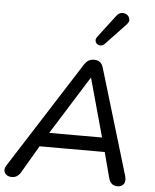

<svg xmlns="http://www.w3.org/2000/svg" viewBox="-62 -1000 858 1060"><g transform="rotate(5 367.0 -470.0)"><path d="M8 -53.3 385.1 -644.1Q396.6 -661.5 409 -669.4Q421.5 -677.3 440.5 -677.3Q460.2 -677.3 472.6 -667.6Q485 -658 490.7 -638.7L665.7 -55.9Q675.1 -25.4 663.7 -9.1Q652.3 7.3 628.8 7.3Q608.9 7.3 596.9 -3.4Q584.8 -14.1 579.1 -36.7L537.2 -195.2L571.3 -175H149L192.3 -193.3L92.1 -22.5Q74.3 7.3 43.4 7.3Q26 7.3 14.2 -1Q2.5 -9.3 0.2 -23.3Q-2 -37.4 8 -53.3ZM217.6 -236.8 195.2 -253.4H550.2L525.8 -235.5L431.4 -577.3H430.6ZM445 -803.8 540.1 -928.7Q557 -951.1 579.9 -948Q602.8 -944.8 611.5 -925.5Q620.3 -906.2 602.2 -887.3L491.1 -769.9Q477.8 -756.2 462.2 -759.1Q446.6 -762 440.6 -775.8Q434.6 -789.5 445 -803.8Z"/></g></svg>

Font: SN Pro Thin
Style: Italic
Weight: 200
Italic angle: -9°
Designer: Tobias Whetton
Foundry: Supernotes
Version: Version 1.003;Glyphs 3.3 (3324)